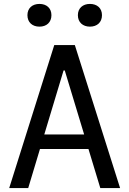

<svg xmlns="http://www.w3.org/2000/svg" viewBox="-20 -960 660 980"><path d="M593 0 362 -730H257L27 0H124L184 -199.5H431.5L492 0ZM181.5 -824C217.5 -824 242.5 -846 242.5 -882.5C242.5 -918.5 217.5 -940 181.5 -940C145 -940 120 -918.5 120 -882.5C120 -846 145 -824 181.5 -824ZM439 -824C475.5 -824 500.5 -846 500.5 -882.5C500.5 -918.5 475.5 -940 439 -940C403 -940 377.5 -918.5 377.5 -882.5C377.5 -846 403 -824 439 -824ZM206 -273.5 304.5 -600.5H310.5L409.5 -273.5Z"/></svg>

Font: Monaspace Neon
Style: Regular
Weight: 400
Designer: Riley Cran & the Lettermatic Team
Foundry: Lettermatic
Version: Version 1.200 (Monaspace Neon)